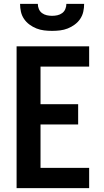

<svg xmlns="http://www.w3.org/2000/svg" viewBox="-20 -975 540 995"><path d="M66 0V-735H442V-630H190V-435H385V-330H190V-105H442V0ZM250 -815Q229 -815 208.5 -817.5Q188 -820 169 -827.5Q150 -835 133 -847.5Q116 -860 104.5 -877Q93 -894 88.5 -914Q84 -934 84 -955H176Q176 -941 181.5 -928Q187 -915 198 -907Q209 -899 222.5 -896Q236 -893 250 -893Q264 -893 277.5 -896Q291 -899 302 -907Q313 -915 318.5 -928Q324 -941 324 -955H416Q416 -934 411.5 -914Q407 -894 395.5 -877Q384 -860 367 -847.5Q350 -835 331 -827.5Q312 -820 291.5 -817.5Q271 -815 250 -815Z"/></svg>

Font: Iosevka Curly Extrabold
Style: Regular
Weight: 800
Monospace: yes
Designer: Belleve Invis
Foundry: Belleve Invis
Version: Version 22.1.2; ttfautohint (v1.8.4)